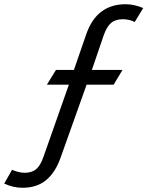

<svg xmlns="http://www.w3.org/2000/svg" viewBox="-36 -756 698 909"><path d="M-16 113 21 48Q53 62 82 62Q114 62 134.5 45.5Q155 29 170 -14L290 -355H186L229 -425H314L372 -593Q421 -736 559 -736Q598 -736 642 -718L602 -652Q575 -665 546 -665Q510 -665 489.5 -647Q469 -629 455 -589L399 -425H544L502 -355H374L251 -10Q226 61 182 97Q138 133 71 133Q26 133 -16 113Z"/></svg>

Font: Niramit
Style: Italic
Weight: 400
Italic angle: -10°
Version: Version 1.000; ttfautohint (v1.6)